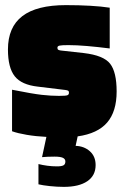

<svg xmlns="http://www.w3.org/2000/svg" viewBox="-20 -524 485 749"><path d="M353 120Q353 161 320.5 183Q288 205 229 205Q203 205 174.5 202Q146 199 130 195V116Q146 120 164.5 122.5Q183 125 202 125Q220 125 227.5 121Q235 117 235 106Q235 96 225 91.5Q215 87 193 87Q176 87 166.5 87.5Q157 88 144 89L161 10Q120 8 84.5 2Q49 -4 27 -12V-174Q107 -158 143 -154Q179 -150 210 -150Q237 -150 243 -152.5Q249 -155 249 -162Q249 -168 246 -170Q243 -172 235 -173L128 -186Q64 -193 37.5 -226.5Q11 -260 11 -331Q11 -418 67 -461Q123 -504 237 -504Q288 -504 332 -501.5Q376 -499 408 -494V-335Q360 -341 319.5 -344.5Q279 -348 247 -348Q220 -348 212 -346Q204 -344 204 -338Q204 -332 207 -330Q210 -328 217 -327L307 -317Q384 -308 409.5 -275.5Q435 -243 435 -167Q435 -89 398 -46Q361 -3 283 8L275 45Q308 46 330.5 66Q353 86 353 120Z"/></svg>

Font: Blinker Black
Style: Regular
Weight: 900
Designer: Juergen Huber
Foundry: supertype
Version: Version 1.017;hotconv 1.0.117;makeotfexe 2.5.65602